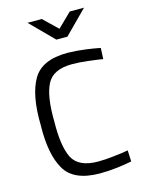

<svg xmlns="http://www.w3.org/2000/svg" viewBox="-136 -1005 816 1093"><g transform="rotate(-15 272.0 -458.5)"><path d="M336 -791 470 -926H386L304 -846L221 -926H137L271 -791ZM500 -77Q463 -70 414 -65Q365 -59 322 -59Q207 -59 171 -129Q136 -200 139 -344Q136 -491 172 -562Q208 -633 320 -633Q362 -633 413 -627Q464 -621 500 -615L503 -680Q469 -687 418 -694Q366 -701 312 -702Q160 -702 108 -611Q55 -520 59 -344Q55 -172 108 -82Q160 8 312 9Q363 9 414 3Q465 -3 503 -11Z"/></g></svg>

Font: RazerF5
Style: Regular
Weight: 400
Foundry: Razer Inc.
Version: Version 2